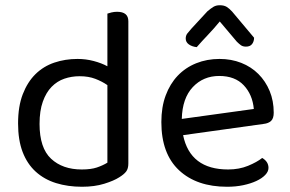

<svg xmlns="http://www.w3.org/2000/svg" viewBox="-20 -700 1106 733"><path d="M470 -76Q470 -56 461.5 -45Q453 -34 435 -23Q415 -10 378 1.5Q341 13 293 13Q239 13 194 -1Q149 -15 116.5 -44.5Q84 -74 66.5 -119.5Q49 -165 49 -229Q49 -294 67 -340.5Q85 -387 115.5 -417Q146 -447 187.5 -461Q229 -475 276 -475Q308 -475 338 -467Q368 -459 390 -447V-648Q395 -650 405.5 -652.5Q416 -655 427 -655Q470 -655 470 -619ZM390 -375Q370 -389 344 -399Q318 -409 284 -409Q253 -409 225.5 -399.5Q198 -390 177 -368.5Q156 -347 143.5 -312Q131 -277 131 -227Q131 -135 175 -94Q219 -53 292 -53Q327 -53 349.5 -60.5Q372 -68 390 -79Z M679 -184Q706 -53 851 -53Q893 -53 927 -67Q961 -81 981 -97Q1005 -83 1005 -59Q1005 -45 992.5 -32Q980 -19 958.5 -9Q937 1 908.5 7Q880 13 847 13Q731 13 663.5 -50Q596 -113 596 -234Q596 -291 612.5 -335.5Q629 -380 658.5 -411Q688 -442 729 -458.5Q770 -475 818 -475Q863 -475 901 -460Q939 -445 966.5 -417.5Q994 -390 1009.5 -352.5Q1025 -315 1025 -270Q1025 -248 1015 -238.5Q1005 -229 987 -227ZM817 -410Q756 -410 716 -367.5Q676 -325 674 -246L949 -284Q944 -339 910.5 -374.5Q877 -410 817 -410ZM819 -618Q796 -590 773.5 -566.5Q751 -543 731 -520Q713 -522 701 -530.5Q689 -539 689 -553Q689 -564 695 -572Q701 -580 711 -591L772 -657Q785 -668 795 -674Q805 -680 819 -680Q835 -680 845 -674Q855 -668 866 -656L950 -556Q950 -542 942.5 -532Q935 -522 919 -522Q907 -522 899.5 -527.5Q892 -533 884 -541Z"/></svg>

Font: Baloo Thambi 2
Style: Regular
Weight: 400
Designer: Aadarsh Rajan and Ek Type
Foundry: Ek Type
Version: Version 1.640;hotconv 1.0.111;makeotfexe 2.5.65597; ttfautoh